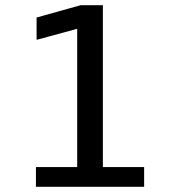

<svg xmlns="http://www.w3.org/2000/svg" viewBox="-20 -720 690 740"><path d="M118.5 0V-76H277.5V-609L121 -566.5V-652.5L291 -700H376.5V-76H535.5V0Z"/></svg>

Font: Trispace
Style: Regular
Weight: 400
Designer: Tyler Finck
Foundry: Etcetera Type Company
Version: Version 1.210; ttfautohint (v1.8.3)